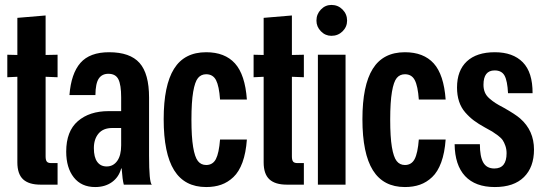

<svg xmlns="http://www.w3.org/2000/svg" viewBox="-20 -753 2217 783"><path d="M145 0Q97.7 0 74.2 -21.7Q50.8 -43.5 50.8 -90.8V-439.9L9.8 -438V-529.8L50.8 -528.8V-680.2L166 -689.9V-528.8L214.8 -529.8V-438L166 -439.9V-115.2Q166 -100.1 170.9 -94Q175.8 -87.9 189 -87.9H214.8V0Z M368.2 9.8Q312 9.8 281 -29.5Q250 -68.8 250 -134.8Q250 -217.8 297.4 -258.8Q344.7 -299.8 422.9 -299.8H474.1V-356Q474.1 -406.7 462.9 -429.4Q451.7 -452.1 421.9 -452.1Q396 -452.1 382.8 -432.6Q369.6 -413.1 369.1 -365.2H263.2Q270 -453.1 308.1 -496.6Q346.2 -540 424.8 -540Q510.3 -540 549.1 -496.3Q587.9 -452.6 587.9 -355V-118.2Q587.9 -9.8 599.1 0H484.9Q479.5 -18.6 476.1 -65.9H474.1Q464.8 -30.8 436.8 -10.5Q408.7 9.8 368.2 9.8ZM362.8 -148.9Q362.8 -111.8 376.5 -93Q390.1 -74.2 415 -74.2Q441.9 -74.2 458 -96.7Q474.1 -119.1 474.1 -160.2V-231H438Q400.9 -231 381.8 -208.3Q362.8 -185.5 362.8 -148.9Z M820.8 9.8Q732.9 9.8 690.2 -58.6Q647.5 -127 647.5 -267.1Q647.5 -404.8 689.7 -472.4Q731.9 -540 820.8 -540Q897 -540 938.2 -494.4Q979.5 -448.7 986.8 -347.2H877.4Q873.5 -401.9 861.1 -426Q848.6 -450.2 820.8 -450.2Q800.3 -450.2 787.6 -435.1Q774.9 -419.9 767.8 -378.4Q760.7 -336.9 760.7 -265.1Q760.7 -194.8 767.6 -153.6Q774.4 -112.3 787.1 -96.2Q799.8 -80.1 820.8 -80.1Q847.7 -80.1 860.4 -104.2Q873 -128.4 877.4 -184.1H986.8Q982.9 -129.4 968.8 -90.8Q954.6 -52.2 931.9 -30.8Q909.2 -9.3 882.1 0.2Q855 9.8 820.8 9.8Z M1149.4 0Q1102.1 0 1078.6 -21.7Q1055.2 -43.5 1055.2 -90.8V-439.9L1014.2 -438V-529.8L1055.2 -528.8V-680.2L1170.4 -689.9V-528.8L1219.2 -529.8V-438L1170.4 -439.9V-115.2Q1170.4 -100.1 1175.3 -94Q1180.2 -87.9 1193.4 -87.9H1219.2V0Z M1276.4 0V-529.8H1389.2V0ZM1270.5 -668.9Q1270.5 -695.3 1288.6 -714.1Q1306.6 -732.9 1331.5 -732.9Q1358.4 -732.9 1377 -714.1Q1395.5 -695.3 1395.5 -668.9Q1395.5 -643.6 1377 -625.2Q1358.4 -606.9 1331.5 -606.9Q1306.6 -606.9 1288.6 -625.5Q1270.5 -644 1270.5 -668.9Z M1631.3 9.8Q1543.5 9.8 1500.7 -58.6Q1458 -127 1458 -267.1Q1458 -404.8 1500.2 -472.4Q1542.5 -540 1631.3 -540Q1707.5 -540 1748.8 -494.4Q1790 -448.7 1797.4 -347.2H1688Q1684.1 -401.9 1671.6 -426Q1659.2 -450.2 1631.3 -450.2Q1610.8 -450.2 1598.1 -435.1Q1585.4 -419.9 1578.4 -378.4Q1571.3 -336.9 1571.3 -265.1Q1571.3 -194.8 1578.1 -153.6Q1585 -112.3 1597.7 -96.2Q1610.4 -80.1 1631.3 -80.1Q1658.2 -80.1 1670.9 -104.2Q1683.6 -128.4 1688 -184.1H1797.4Q1793.5 -129.4 1779.3 -90.8Q1765.1 -52.2 1742.4 -30.8Q1719.7 -9.3 1692.6 0.2Q1665.5 9.8 1631.3 9.8Z M1998 9.8Q1918.5 9.8 1876.7 -34.9Q1835 -79.6 1834 -165H1937Q1937 -114.3 1950.9 -90.1Q1964.8 -65.9 1996.1 -65.9Q2045.9 -65.9 2045.9 -127.9Q2045.9 -144.5 2041 -158.4Q2036.1 -172.4 2030 -181.4Q2023.9 -190.4 2010.3 -200.7Q1996.6 -210.9 1987.3 -216.6Q1978 -222.2 1958 -232.9Q1931.2 -247.6 1912.6 -261.5Q1894 -275.4 1877.2 -294.7Q1860.4 -314 1852.1 -339.4Q1843.8 -364.7 1843.8 -396Q1843.8 -465.3 1883.8 -502.7Q1923.8 -540 1998 -540Q2071.8 -540 2112.1 -499Q2152.3 -458 2151.9 -373H2051.8Q2049.3 -423.3 2037.6 -444.6Q2025.9 -465.8 1997.1 -465.8Q1951.7 -465.8 1951.7 -407.2Q1951.7 -390.1 1957.3 -376.5Q1962.9 -362.8 1975.8 -351.6Q1988.8 -340.3 2000.5 -332.8Q2012.2 -325.2 2033.7 -314Q2081.5 -287.1 2101.1 -270Q2157.7 -220.7 2157.7 -143.1Q2157.7 -71.3 2116.7 -30.8Q2075.7 9.8 1998 9.8Z"/></svg>

Font: Lumene Sans Condensed
Style: Bold
Weight: 600
Width: 3
Designer: Deni Anggara
Version: Version 1.003;Glyphs 3.1.2 (3151)